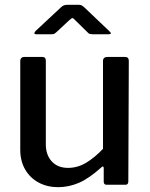

<svg xmlns="http://www.w3.org/2000/svg" viewBox="-20 -766 623 796"><path d="M262 -70Q302 -70 337.5 -91.5Q373 -113 407 -149V-513Q407 -530 426 -530H498Q514 -530 514 -514L512 -14Q512 0 500 0H422Q410 0 410 -13V-69Q410 -74 407.5 -75.5Q405 -77 400 -72Q349 -26 307 -8Q265 10 221 10Q176 10 140.5 -9Q105 -28 84.5 -63Q64 -98 64 -145V-512Q64 -530 82 -530H155Q170 -530 170 -514V-167Q170 -124 194.5 -97Q219 -70 262 -70ZM344 -631 292 -682Q284 -691 280.5 -691Q277 -691 267 -682L212 -631Q206 -626 202.5 -625Q199 -624 192 -624H130Q123 -624 122.5 -627.5Q122 -631 127 -637L232 -735Q237 -740 243 -743Q249 -746 259 -746H308Q316 -746 320.5 -742.5Q325 -739 329 -736L433 -637Q447 -624 431 -624H364Q358 -624 353 -625Q348 -626 344 -631Z"/></svg>

Font: Libre Franklin Medium
Style: Regular
Weight: 500
Designer: Pablo Impallari, Rodrigo Fuenzalida, Nhung Nguyen
Foundry: Impallari Type
Version: Version 3.000